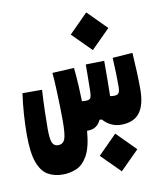

<svg xmlns="http://www.w3.org/2000/svg" viewBox="-85 -610 756 899"><g transform="rotate(-10 293.0 -161.0)"><path d="M147.5 187Q106.9 187 76.7 169.7Q46.4 152.3 29.5 106.4Q12.7 60.5 12.7 -23.9Q12.7 -120.6 26.4 -220.7H119.6Q116.7 -173.3 115.2 -121.6Q113.8 -69.8 113.8 -36.1Q113.8 12.7 121.6 30.3Q129.4 47.9 148.9 47.9Q172.4 47.9 181.2 26.4Q189.9 4.9 189.9 -61.5Q189.9 -87.4 189 -126.2Q188 -165 186.3 -208Q184.6 -251 181.2 -290L284.7 -295.4Q289.1 -252 291.3 -211.2Q293.5 -170.4 294.4 -135.3Q304.2 -134.3 310.5 -134.3Q329.1 -134.3 334.5 -142.1Q339.8 -149.9 340.3 -174.8Q340.8 -206.5 341.3 -238.3Q341.3 -270 341.8 -301.8L429.7 -303.7Q429.7 -297.4 429.7 -291Q429.7 -284.7 429.7 -278.3Q429.7 -242.2 429.4 -205.6Q429.2 -168.9 428.2 -136.2Q437.5 -134.3 446.8 -134.3Q463.9 -134.3 469.5 -143.3Q475.1 -152.3 475.1 -173.3Q475.1 -200.7 474.4 -234.1Q473.6 -267.6 471.2 -310.5L566.4 -317.4Q568.8 -268.1 571.3 -227.1Q573.2 -185.5 573.2 -143.6Q573.2 -69.8 545.2 -32.5Q517.1 4.9 455.6 4.9Q407.2 4.9 370.6 -35.2H359.9Q341.8 4.9 298.8 4.9Q296.4 4.9 293.9 4.9Q287.6 83 265.4 122.1Q243.2 161.1 211.9 174.1Q180.7 187 147.5 187ZM386.2 -362.3 296.9 -451.7 386.2 -541.5 475.6 -451.7ZM421.4 220.2 332 130.9 421.4 41 510.7 130.9Z"/></g></svg>

Font: CaskaydiaMono NF
Style: Bold
Weight: 700
Designer: Aaron Bell
Foundry: Saja Typeworks
Version: Version 2111.001; ttfautohint (v1.8.4);Nerd Fonts 3.1.1